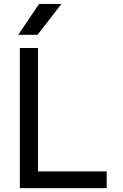

<svg xmlns="http://www.w3.org/2000/svg" viewBox="-20 -976 640 996"><path d="M177 -727V-87H533.5V0H83V-727ZM298.5 -955.5 175 -795.5H74.5L182.5 -955.5Z"/></svg>

Font: SplineSansMono30
Style: Regular
Weight: 400
Designer: Eben Sorkin, Mirko Velimirovic
Foundry: Sorkin Type
Version: Version 1.000